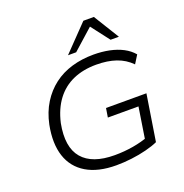

<svg xmlns="http://www.w3.org/2000/svg" viewBox="-162 -1084 1185 1237"><g transform="rotate(-20 430.5 -466.0)"><path d="M427 8Q302 8 222.5 -39.5Q143 -87 114 -175Q85 -263 109 -386Q126 -467 164 -528Q202 -589 256.5 -630.5Q311 -672 380.5 -692.5Q450 -713 530 -713Q588 -713 638.5 -702.5Q689 -692 729 -671Q769 -650 796 -618L761 -562Q718 -606 659.5 -626Q601 -646 524 -646Q435 -646 365.5 -615.5Q296 -585 249.5 -523.5Q203 -462 182 -370Q152 -214 218.5 -135.5Q285 -57 439 -57Q504 -57 565.5 -67.5Q627 -78 679 -98L651 -56L689 -300H479L489 -362H766L716 -45Q683 -30 634 -17.5Q585 -5 531 1.5Q477 8 427 8ZM375 -765 544 -940H616L724 -765H667L571 -890L431 -765Z"/></g></svg>

Font: Nunito Sans 7pt SemiExpanded Light
Style: Italic
Weight: 300
Width: 6
Italic angle: -9°
Designer: Vernon Adams
Foundry: Vernon Adams
Version: Version 3.101;gftools[0.9.27]